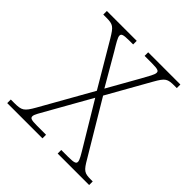

<svg xmlns="http://www.w3.org/2000/svg" viewBox="-153 -648 759 759"><g transform="rotate(45 227.0 -268.0)"><path d="M-2 0H195V-20H145C110 -20 105 -24 105 -34C105 -44 117 -62 133 -91L229 -261L330 -93C348 -63 360 -44 360 -34C360 -25 356 -20 318 -20H280V0H456V-20H446C409 -20 402 -25 377 -68L245 -289L346 -468C371 -512 378 -516 419 -516H430V-536H250V-516H290C328 -516 331 -511 331 -502C331 -492 319 -472 303 -443L229 -312L153 -443C135 -473 123 -492 123 -502C123 -511 127 -516 165 -516H186V-536H19V-516H35C74 -516 80 -511 106 -468L214 -285L92 -69C67 -25 59 -20 17 -20H-2Z"/></g></svg>

Font: Noto Serif Sinhala SemiCondensed Thin
Style: Regular
Weight: 100
Width: 4
Designer: Jelle Bosma - Monotype Design Team
Foundry: Monotype Imaging Inc.
Version: Version 2.007